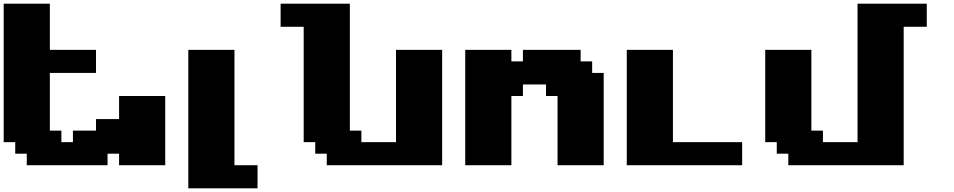

<svg xmlns="http://www.w3.org/2000/svg" viewBox="-20 -895 5165 1040"><path d="M625 0H875V-375H625V-250H500V-187.5H375V-125H312.5V-187.5H250V-500H500V-625H250V-875H0V-125H62.5V-62.5H125V0H562.5V-62.5H625Z M1000 125H1375V0H1250V-625H1000Z M1750 0H2375V-625H2125V-125H1937.5V-187.5H1875V-875H1500V-750H1625V-125H1687.5V-62.5H1750Z M3000 0H3250V-500H3187.5V-562.5H3125V-625H2812.5V-562.5H2750V-625H2500V0H2750V-375H2812.5V-437.5H2937.5V-375H3000Z M3375 0H4000V-125H3625V-625H3375Z M4250 0H4875V-750H5000V-875H4625V-125H4437.5V-187.5H4375V-625H4125V-125H4187.5V-62.5H4250Z"/></svg>

Font: Faithful 32x
Style: Bold
Weight: 400
Foundry: Faithful Resource Pack
Version: Version 1.0; January 27, 2023